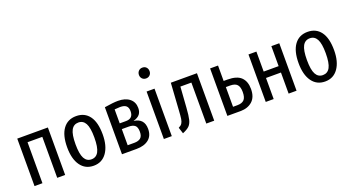

<svg xmlns="http://www.w3.org/2000/svg" viewBox="-54 -1384 3648 2003"><g transform="rotate(-20 1770.0 -382.5)"><path d="M325 0V-455H161V0H73V-527H413V0Z M926 -264Q926 -137 873.5 -62.5Q821 12 728 12Q635 12 583 -61Q531 -134 531 -263Q531 -396 583 -467Q635 -538 729 -538Q823 -538 874.5 -468.5Q926 -399 926 -264ZM624 -263Q624 -155 650 -107Q676 -59 728 -59Q781 -59 807 -107Q833 -155 833 -264Q833 -372 807 -419.5Q781 -467 729 -467Q676 -467 650 -419.5Q624 -372 624 -263Z M1391 -156Q1391 -79 1341 -39.5Q1291 0 1206 0H1044V-522Q1142 -538 1194 -538Q1275 -538 1322 -500Q1369 -462 1369 -396Q1369 -354 1348 -327Q1327 -300 1276 -285Q1391 -271 1391 -156ZM1132 -466V-311H1202Q1282 -311 1282 -392Q1282 -433 1260.5 -451.5Q1239 -470 1194 -470Q1172 -470 1132 -466ZM1300 -157Q1300 -209 1276.5 -228Q1253 -247 1208 -247H1132V-68H1206Q1251 -68 1275.5 -88Q1300 -108 1300 -157Z M1597 -527V0H1509V-527ZM1611 -716Q1611 -691 1594.5 -674Q1578 -657 1552 -657Q1526 -657 1509.5 -674Q1493 -691 1493 -716Q1493 -742 1509.5 -759.5Q1526 -777 1552 -777Q1579 -777 1595 -760Q1611 -743 1611 -716Z M2068 -527V0H1980V-455H1857L1858 -454L1842 -227Q1836 -139 1825.5 -97Q1815 -55 1791.5 -32Q1768 -9 1717 12L1695 -57Q1721 -69 1733 -86.5Q1745 -104 1750 -134.5Q1755 -165 1759 -236L1778 -527Z M2542 -180Q2542 -90 2491.5 -45Q2441 0 2360 0H2214V-527H2302V-356H2344Q2449 -356 2495.5 -310Q2542 -264 2542 -180ZM2450 -180Q2450 -236 2427 -262Q2404 -288 2348 -288H2302V-69H2351Q2401 -69 2425.5 -94Q2450 -119 2450 -180Z M2894 0V-234H2728V0H2640V-527H2728V-305H2894V-527H2982V0Z M3495 -264Q3495 -137 3442.5 -62.5Q3390 12 3297 12Q3204 12 3152 -61Q3100 -134 3100 -263Q3100 -396 3152 -467Q3204 -538 3298 -538Q3392 -538 3443.5 -468.5Q3495 -399 3495 -264ZM3193 -263Q3193 -155 3219 -107Q3245 -59 3297 -59Q3350 -59 3376 -107Q3402 -155 3402 -264Q3402 -372 3376 -419.5Q3350 -467 3298 -467Q3245 -467 3219 -419.5Q3193 -372 3193 -263Z"/></g></svg>

Font: Fira Sans Extra Condensed
Style: Regular
Weight: 400
Width: 1
Designer: Carrois Corporate & Edenspiekermann AG
Foundry: Carrois Corporate GbR & Edenspiekermann AG
Version: Version 4.203